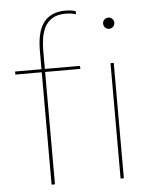

<svg xmlns="http://www.w3.org/2000/svg" viewBox="-55 -835 695 880"><g transform="rotate(-5 292.5 -394.5)"><path d="M146.5 0V-517H25V-531H146.5V-615Q146.5 -634 148.5 -657Q150.5 -680 157.5 -703.2Q164.5 -726.5 179 -746Q193.5 -765.5 218 -777.2Q242.5 -789 279.5 -789Q295.5 -789 308.2 -786.8Q321 -784.5 326 -782V-768Q319.5 -770.5 306.8 -772.8Q294 -775 279.5 -775Q240.5 -775 217 -760.2Q193.5 -745.5 181.8 -721.8Q170 -698 166 -670Q162 -642 162 -615V-531H324V-517H162V0ZM464 0V-531H479V0ZM472 -688.5Q461 -688.5 453.5 -696Q446 -703.5 446 -714.5Q446 -725 453.5 -732.5Q461 -740 472 -740Q482.5 -740 490 -732.5Q497.5 -725 497.5 -714.5Q497.5 -703.5 490 -696Q482.5 -688.5 472 -688.5Z"/></g></svg>

Font: Epilogue Thin
Style: Regular
Weight: 250
Designer: Tyler Finck
Foundry: Etcetera Type Co
Version: Version 2.111